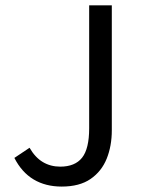

<svg xmlns="http://www.w3.org/2000/svg" viewBox="-20 -676 519 708"><path d="M207.4 12Q148 12 104 -14.3Q60 -40.7 33 -93.7L89 -131.1Q109.5 -95.5 137.9 -78.5Q166.4 -61.5 202 -61.5Q256.4 -61.5 282.6 -94.4Q308.8 -127.3 308.8 -203.1V-656.3H392.3V-195.5Q392.3 -137.9 373.5 -91Q354.6 -44.1 314 -16.1Q273.3 12 207.4 12Z"/></svg>

Font: Source Sans 3 VF
Style: Regular
Weight: 200
Designer: Paul D. Hunt
Foundry: Adobe
Version: Version 3.046;hotconv 1.0.118;makeotfexe 2.5.65603